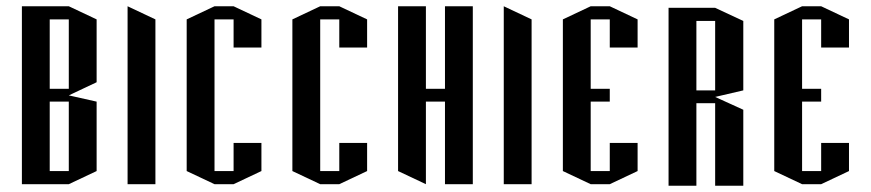

<svg xmlns="http://www.w3.org/2000/svg" viewBox="-20 -552 2784 614"><path d="M289 -490V-289L200 -247L289 -227V-5L200 37H50V-532H200ZM200 -5V-227H139V-5ZM200 -268V-490H139V-268Z M388 -532 477 -490V37H388Z M727 -532 816 -490V-400H727V-490H666V-5H727V-95H816V-5L727 37H666L577 -5V-490L666 -532Z M1065 -532 1154 -490V-400H1065V-490H1004V-5H1065V-95H1154V-5L1065 37H1004L915 -5V-490L1004 -532Z M1253 -532H1342V-268H1403V-532H1492V37H1403V-227H1342V37L1253 -5Z M1591 -532 1680 -490V37H1591Z M1780 -490 1869 -532H1930L2019 -490V-400H1930V-490H1869V-289V-268H1930V-227H1869V-5H1930V-95H2019V-5L1930 37H1869L1780 -5Z M2357 -485V-263L2267 -242L2357 -201V42H2267V-222H2207V42H2118V-527H2207H2267ZM2267 -263V-485H2207V-263Z M2456 -490 2545 -532H2606L2695 -490V-400H2606V-490H2545V-289V-268H2606V-227H2545V-5H2606V-95H2695V-5L2606 37H2545L2456 -5Z"/></svg>

Font: Frankia
Style: Regular
Weight: 400
Version: Version 001.000